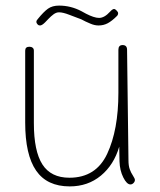

<svg xmlns="http://www.w3.org/2000/svg" viewBox="-20 -668 572 686"><path d="M462 -25Q462 -19 457 -14Q452 -9 446 -9Q433 -9 420.5 -34Q408 -59 407 -91L406 -144Q387 -79 340.5 -40.5Q294 -2 229 -2Q148 -2 109 -58.5Q70 -115 70 -230V-487Q70 -501 85 -501Q92 -501 96.5 -497.5Q101 -494 101 -487V-228Q101 -128 131.5 -80.5Q162 -33 228 -33Q323 -33 363 -118.5Q403 -204 403 -336V-490Q403 -507 418 -507Q434 -507 434 -490L439 -96Q439 -76 443.5 -63.5Q448 -51 455 -40.5Q462 -30 462 -25ZM110 -590Q110 -595 115 -600Q136 -626 151.5 -637Q167 -648 191 -648Q233 -648 271 -628Q274 -626 287.5 -619Q301 -612 313 -608Q325 -604 334 -604Q353 -604 373 -626Q382 -636 388 -636Q391 -636 396.5 -630.5Q402 -625 402 -621Q402 -615 398 -611Q380 -593 365 -585Q350 -577 332 -577Q318 -577 303 -583.5Q288 -590 286 -591Q268 -601 257 -604Q251 -606 228 -615Q205 -624 191 -624Q181 -624 171.5 -617Q162 -610 153.5 -601Q145 -592 141 -588Q130 -577 123 -577Q118 -577 115 -580Q110 -585 110 -590Z"/></svg>

Font: Mali ExtraLight
Style: Regular
Weight: 275
Version: Version 1.000; ttfautohint (v1.6)